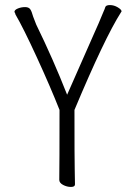

<svg xmlns="http://www.w3.org/2000/svg" viewBox="-20 -728 540 758"><path d="M260 10Q244 10 229 2Q214 -6 214 -18Q215 -80 215 -294Q179 -385 125.5 -501.5Q72 -618 41 -671L40 -675L37 -681Q37 -689 50.5 -694.5Q64 -700 79 -700Q93 -700 99 -692Q105 -684 111 -662L123 -631Q190 -494 245 -354L353 -599Q372 -641 379 -659Q386 -677 389.5 -684Q393 -691 395.5 -699.5Q398 -708 414 -708Q430 -708 445 -699Q460 -690 460 -683Q460 -682 458 -680Q393 -578 274 -294Q274 -94 275 -59Q276 -24 276 0Q276 10 260 10Z"/></svg>

Font: LXGW WenKai Mono TC Light
Style: Regular
Weight: 300
Designer: LXGW / Fontworks Inc.
Foundry: LXGW / Fontworks Inc.
Version: Version 1.330